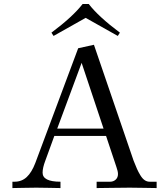

<svg xmlns="http://www.w3.org/2000/svg" viewBox="-20 -954 833 975"><path d="M241.2 -788.1Q350.6 -870.1 399.4 -933.6H430.7Q479.5 -870.1 588.9 -788.1L578.1 -771.5L415 -863.3L252 -771.5ZM43 1V-31.2H53.7Q90.3 -31.2 115.7 -54.9Q141.1 -78.6 159.2 -126L377 -709L457 -726.6L658.2 -138.7Q668.9 -111.8 675.5 -96.7Q682.1 -81.5 692.6 -64.2Q703.1 -46.9 714.6 -39.1Q726.1 -31.2 740.2 -31.2H775.4V1Q766.1 1 714.4 0Q662.6 -1 638.7 -1Q614.7 -1 547.4 0Q480 1 470.7 1V-31.2H539.1Q555.7 -31.2 567.4 -41.7Q579.1 -52.2 579.1 -70.3Q579.1 -84 571.3 -105.5L518.6 -263.7H255.9L210 -137.7Q196.3 -101.6 196.3 -77.1Q196.3 -31.2 287.1 -31.2V1Q284.2 1 234.4 0Q184.6 -1 164.1 -1Q143.6 -1 94.7 0Q45.9 1 43 1ZM270.5 -300.8H505.9L394.5 -634.8Z"/></svg>

Font: Theano Old Style
Style: Regular
Weight: 400
Designer: Alexey Kryukov
Version: Version 2.00